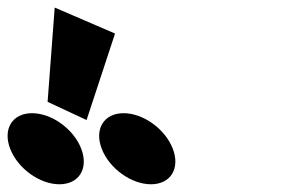

<svg xmlns="http://www.w3.org/2000/svg" viewBox="-204 -1002 765 497"><path d="M-80.8 -738.3 20.1 -691.3 93.8 -915.2 -62.4 -982.4ZM-121.1 -709C-172.1 -709 -197.3 -668 -177.7 -617C-158.1 -566 -101.3 -525 -50.3 -525C0.7 -525 25.9 -566 6.3 -617C-13.3 -668 -70.1 -709 -121.1 -709ZM115.9 -709C64.9 -709 39.7 -668 59.3 -617C78.9 -566 135.7 -525 186.7 -525C237.7 -525 262.9 -566 243.3 -617C223.7 -668 166.9 -709 115.9 -709Z"/></svg>

Font: Hussar
Style: BdOpOblFour
Weight: 700
Foundry: Cannot Into Space Fonts
Version: Version 2.00